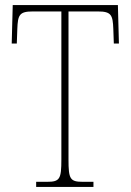

<svg xmlns="http://www.w3.org/2000/svg" viewBox="-20 -734 514 754"><path d="M122 0H347V-20H305C255 -20 249 -31 249 -108V-689H365C417 -689 423 -675 425 -620L427 -563H447L443 -714H30L26 -563H46L48 -620C50 -675 56 -689 108 -689H221V-108C221 -31 215 -20 165 -20H122Z"/></svg>

Font: Noto Serif Bengali Condensed Thin
Style: Regular
Weight: 100
Width: 3
Designer: Juan Bruce, Universal Thirst, Indian Type Foundry and the Monotype Design Team.
Foundry: Monotype Imaging Inc.
Version: Version 2.003